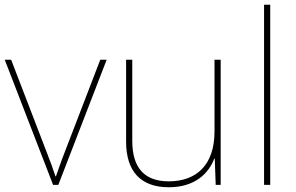

<svg xmlns="http://www.w3.org/2000/svg" viewBox="-20 -780 1250 810"><path d="M204 0H226L430 -528H403L253 -138C236 -95 228 -69 216 -36H214C203 -69 194 -95 177 -138L27 -528H0Z M911 -528H885V-226C885 -82 807 -15 692 -15C593 -15 538 -68 538 -186V-528H512V-182C512 -57 574 10 692 10C804 10 861 -50 884 -111H886L890 0H911Z M1120 0V-760H1094V0Z"/></svg>

Font: Noto Sans Gurmukhi Thin
Style: Regular
Weight: 100
Designer: Jelle Bosma - Monotype Design Team
Foundry: Monotype Imaging Inc.
Version: Version 2.004